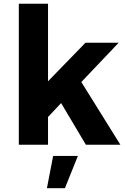

<svg xmlns="http://www.w3.org/2000/svg" viewBox="-20 -762 659 1011"><path d="M232.9 0H79.1V-742.2H232.9V-334L430.2 -537.1H605L408.2 -330.1L613.8 0H432.1L301.8 -219.2L232.9 -146ZM259.8 59.1H390.1L321.8 229H227.1Z"/></svg>

Font: Montserrat-SemiBold
Style: Regular
Weight: 600
Designer: Julieta Ulanovsky
Foundry: Julieta Ulanovsky
Version: Version 6.001